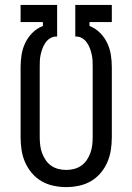

<svg xmlns="http://www.w3.org/2000/svg" viewBox="-20 -755 540 783"><path d="M250 8Q224 8 198 2.5Q172 -3 149.5 -16Q127 -29 110 -49Q93 -69 82.5 -93Q72 -117 68 -143Q64 -169 64 -195V-481Q64 -507 68 -532Q72 -557 83 -580Q94 -603 112.5 -621.5Q131 -640 155 -649V-665H64V-735H213V-606H209Q196 -606 184.5 -599Q173 -592 165.5 -581Q158 -570 153.5 -558Q149 -546 146 -533Q143 -520 142.5 -507Q142 -494 142 -481V-195Q142 -179 144 -162.5Q146 -146 151.5 -131Q157 -116 166 -102.5Q175 -89 188.5 -79.5Q202 -70 218 -66Q234 -62 250 -62Q266 -62 282 -66Q298 -70 311.5 -79.5Q325 -89 334 -102.5Q343 -116 348.5 -131Q354 -146 356 -162.5Q358 -179 358 -195V-481Q358 -494 357.5 -507Q357 -520 354 -533Q351 -546 346.5 -558Q342 -570 334.5 -581Q327 -592 315.5 -599Q304 -606 291 -606H287V-735H436V-665H345V-649Q369 -640 387.5 -621.5Q406 -603 417 -580Q428 -557 432 -532Q436 -507 436 -481V-195Q436 -169 432 -143Q428 -117 417.5 -93Q407 -69 390 -49Q373 -29 350.5 -16Q328 -3 302 2.5Q276 8 250 8Z"/></svg>

Font: Iosevka srxl
Style: Regular
Weight: 400
Monospace: yes
Designer: Belleve Invis
Foundry: Belleve Invis
Version: Version 33.0.1; ttfautohint (v1.8.3)